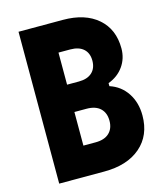

<svg xmlns="http://www.w3.org/2000/svg" viewBox="-118 -889 836 977"><g transform="rotate(-15 300.0 -400.0)"><path d="M72 0V-800H306Q422 -800 489 -742Q556 -684 556 -583Q556 -530 527 -489Q498 -448 447 -429V-413Q505 -394 538 -344Q571 -294 571 -226Q571 -121 501 -60.5Q431 0 309 0ZM241 -155H305Q352 -155 377 -178.5Q402 -202 402 -243Q402 -285 377 -308.5Q352 -332 305 -332H241ZM241 -476H303Q348 -476 372.5 -498.5Q397 -521 397 -561Q397 -601 372.5 -623Q348 -645 303 -645H241Z"/></g></svg>

Font: Martian Mono Condensed
Style: Bold
Weight: 700
Width: 3
Designer: Roman Shamin
Foundry: Evil Martians
Version: Version 1.000